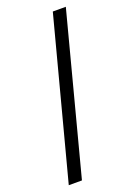

<svg xmlns="http://www.w3.org/2000/svg" viewBox="-184 -902 796 1137"><g transform="rotate(-20 214.5 -333.5)"><path d="M305 -833H387L125 166H42Z"/></g></svg>

Font: binaryhoriontal115
Style: Book
Weight: 400
Designer: Jelle Bosma - Monotype Design Team
Foundry: Monotype Imaging Inc.
Version: Version 2.003